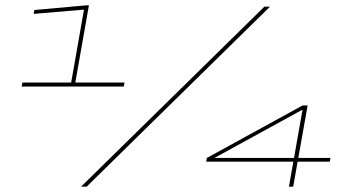

<svg xmlns="http://www.w3.org/2000/svg" viewBox="-20 -699 1352 719"><path d="M61 -375 64 -390H246.5L294.5 -663L106 -647L108.5 -661.5L302.5 -679H313L262 -390H446.5L443.5 -375ZM283.5 0 970 -674H991L304.5 0ZM1062 0 1078.5 -93.5H752L754.5 -107.5L1113 -304H1132L1097 -107.5H1217.5L1215 -93.5H1094.5L1078 0ZM783 -107.5H1081L1113 -288.5Z"/></svg>

Font: Anybody UltraExpanded Thin
Style: Italic
Weight: 100
Width: 9
Italic angle: -10°
Designer: Tyler Finck
Foundry: Etcetera Type Company
Version: Version 1.010; ttfautohint (v1.8.3) -l 8 -r 50 -G 200 -x 14 